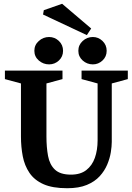

<svg xmlns="http://www.w3.org/2000/svg" viewBox="-20 -988 701 1017"><path d="M336 9Q258 9 210 -12.5Q162 -34 136 -72.5Q110 -111 100.5 -160.5Q91 -210 91 -265V-546L6 -569V-614H311V-569L226 -546V-265Q226 -208 234.5 -162Q243 -116 271 -89.5Q299 -63 356 -63Q406 -63 437 -87Q468 -111 482.5 -152Q497 -193 497 -245V-546L412 -569V-614H657V-569L572 -546V-236Q572 -213 567 -181.5Q562 -150 548 -116.5Q534 -83 508 -54.5Q482 -26 440 -8.5Q398 9 336 9ZM472 -647Q441 -647 418 -667.5Q395 -688 395 -719Q395 -750 418 -771Q441 -792 472 -792Q501 -792 523 -771Q545 -750 545 -719Q545 -688 523 -667.5Q501 -647 472 -647ZM240 -647Q209 -647 185.5 -667.5Q162 -688 162 -719Q162 -750 185.5 -771Q209 -792 240 -792Q270 -792 292 -771Q314 -750 314 -719Q314 -688 292 -667.5Q270 -647 240 -647ZM440 -802 208 -911 212 -934 309 -968 463 -837Z"/></svg>

Font: Manuale
Style: Bold
Weight: 700
Version: Version 1.002